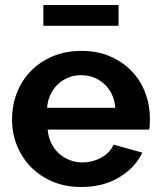

<svg xmlns="http://www.w3.org/2000/svg" viewBox="-20 -736 639 766"><path d="M304 10Q241 10 190 -11.5Q139 -33 103 -70Q67 -107 47.5 -156Q28 -205 28 -259Q28 -315 47 -364.5Q66 -414 102 -451.5Q138 -489 189.5 -511Q241 -533 305 -533Q369 -533 419.5 -511Q470 -489 505.5 -452Q541 -415 559.5 -366Q578 -317 578 -264Q578 -251 577.5 -239Q577 -227 575 -219H170Q173 -188 185 -164Q197 -140 216 -123Q235 -106 259 -97Q283 -88 309 -88Q349 -88 384.5 -107.5Q420 -127 433 -159L548 -127Q519 -67 455.5 -28.5Q392 10 304 10ZM440 -306Q435 -365 396.5 -400.5Q358 -436 303 -436Q276 -436 252.5 -426.5Q229 -417 211 -400Q193 -383 181.5 -359Q170 -335 168 -306ZM153 -633V-716H453V-633Z"/></svg>

Font: IngvarSans
Style: Bold
Weight: 700
Version: Version 3.000